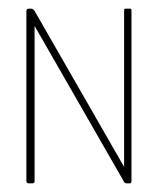

<svg xmlns="http://www.w3.org/2000/svg" viewBox="-20 -424 367 444"><path d="M267 -38V-398Q267 -403 268 -403.5Q269 -404 271 -404H280Q282 -404 283 -403.5Q284 -403 284 -398V-5Q284 0 280 0H273Q268 0 266 -5L60 -364V-5Q60 0 55 0H47Q41 0 41 -5V-398Q41 -404 47 -404H52Q57 -404 61 -397Z"/></svg>

Font: Chathura Thin
Style: Regular
Weight: 250
Designer: Appaji Ambarisha Darbha
Foundry: Aditya Fonts
Version: Version 1.002 2016